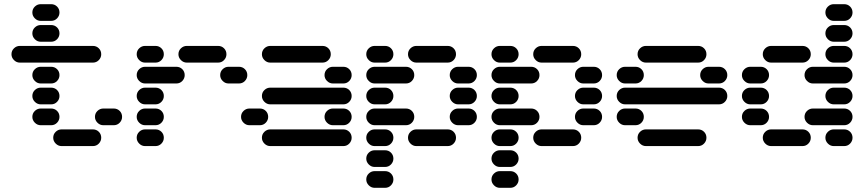

<svg xmlns="http://www.w3.org/2000/svg" viewBox="-20 -710 4140 920"><path d="M235 -50Q235 -34 247 -22Q259 -10 275 -10H425Q442 -10 453.5 -22Q465 -34 465 -50Q465 -67 453.5 -78.5Q442 -90 425 -90H275Q259 -90 247 -78.5Q235 -67 235 -50ZM435 -150Q435 -134 447 -122Q459 -110 475 -110H525Q542 -110 553.5 -122Q565 -134 565 -150Q565 -167 553.5 -178.5Q542 -190 525 -190H475Q459 -190 447 -178.5Q435 -167 435 -150ZM135 -150Q135 -134 147 -122Q159 -110 175 -110H225Q242 -110 253.5 -122Q265 -134 265 -150Q265 -167 253.5 -178.5Q242 -190 225 -190H175Q159 -190 147 -178.5Q135 -167 135 -150ZM135 -250Q135 -234 147 -222Q159 -210 175 -210H225Q242 -210 253.5 -222Q265 -234 265 -250Q265 -267 253.5 -278.5Q242 -290 225 -290H175Q159 -290 147 -278.5Q135 -267 135 -250ZM135 -350Q135 -334 147 -322Q159 -310 175 -310H225Q242 -310 253.5 -322Q265 -334 265 -350Q265 -367 253.5 -378.5Q242 -390 225 -390H175Q159 -390 147 -378.5Q135 -367 135 -350ZM35 -450Q35 -434 47 -422Q59 -410 75 -410H425Q442 -410 453.5 -422Q465 -434 465 -450Q465 -467 453.5 -478.5Q442 -490 425 -490H75Q59 -490 47 -478.5Q35 -467 35 -450ZM135 -550Q135 -534 147 -522Q159 -510 175 -510H225Q242 -510 253.5 -522Q265 -534 265 -550Q265 -567 253.5 -578.5Q242 -590 225 -590H175Q159 -590 147 -578.5Q135 -567 135 -550ZM135 -650Q135 -634 147 -622Q159 -610 175 -610H225Q242 -610 253.5 -622Q265 -634 265 -650Q265 -667 253.5 -678.5Q242 -690 225 -690H175Q159 -690 147 -678.5Q135 -667 135 -650Z M635 -50Q635 -34 647 -22Q659 -10 675 -10H725Q742 -10 753.5 -22Q765 -34 765 -50Q765 -67 753.5 -78.5Q742 -90 725 -90H675Q659 -90 647 -78.5Q635 -67 635 -50ZM635 -150Q635 -134 647 -122Q659 -110 675 -110H725Q742 -110 753.5 -122Q765 -134 765 -150Q765 -167 753.5 -178.5Q742 -190 725 -190H675Q659 -190 647 -178.5Q635 -167 635 -150ZM635 -250Q635 -234 647 -222Q659 -210 675 -210H725Q742 -210 753.5 -222Q765 -234 765 -250Q765 -267 753.5 -278.5Q742 -290 725 -290H675Q659 -290 647 -278.5Q635 -267 635 -250ZM1035 -350Q1035 -334 1047 -322Q1059 -310 1075 -310H1125Q1142 -310 1153.5 -322Q1165 -334 1165 -350Q1165 -367 1153.5 -378.5Q1142 -390 1125 -390H1075Q1059 -390 1047 -378.5Q1035 -367 1035 -350ZM635 -350Q635 -334 647 -322Q659 -310 675 -310H825Q842 -310 853.5 -322Q865 -334 865 -350Q865 -367 853.5 -378.5Q842 -390 825 -390H675Q659 -390 647 -378.5Q635 -367 635 -350ZM835 -450Q835 -434 847 -422Q859 -410 875 -410H1025Q1042 -410 1053.5 -422Q1065 -434 1065 -450Q1065 -467 1053.5 -478.5Q1042 -490 1025 -490H875Q859 -490 847 -478.5Q835 -467 835 -450ZM635 -450Q635 -434 647 -422Q659 -410 675 -410H725Q742 -410 753.5 -422Q765 -434 765 -450Q765 -467 753.5 -478.5Q742 -490 725 -490H675Q659 -490 647 -478.5Q635 -467 635 -450Z M1235 -50Q1235 -34 1247 -22Q1259 -10 1275 -10H1625Q1642 -10 1653.5 -22Q1665 -34 1665 -50Q1665 -67 1653.5 -78.5Q1642 -90 1625 -90H1275Q1259 -90 1247 -78.5Q1235 -67 1235 -50ZM1535 -150Q1535 -134 1547 -122Q1559 -110 1575 -110H1625Q1642 -110 1653.5 -122Q1665 -134 1665 -150Q1665 -167 1653.5 -178.5Q1642 -190 1625 -190H1575Q1559 -190 1547 -178.5Q1535 -167 1535 -150ZM1135 -150Q1135 -134 1147 -122Q1159 -110 1175 -110H1225Q1242 -110 1253.5 -122Q1265 -134 1265 -150Q1265 -167 1253.5 -178.5Q1242 -190 1225 -190H1175Q1159 -190 1147 -178.5Q1135 -167 1135 -150ZM1235 -250Q1235 -234 1247 -222Q1259 -210 1275 -210H1625Q1642 -210 1653.5 -222Q1665 -234 1665 -250Q1665 -267 1653.5 -278.5Q1642 -290 1625 -290H1275Q1259 -290 1247 -278.5Q1235 -267 1235 -250ZM1535 -350Q1535 -334 1547 -322Q1559 -310 1575 -310H1625Q1642 -310 1653.5 -322Q1665 -334 1665 -350Q1665 -367 1653.5 -378.5Q1642 -390 1625 -390H1575Q1559 -390 1547 -378.5Q1535 -367 1535 -350ZM1235 -450Q1235 -434 1247 -422Q1259 -410 1275 -410H1525Q1542 -410 1553.5 -422Q1565 -434 1565 -450Q1565 -467 1553.5 -478.5Q1542 -490 1525 -490H1275Q1259 -490 1247 -478.5Q1235 -467 1235 -450Z M1735 150Q1735 166 1747 178Q1759 190 1775 190H1825Q1842 190 1853.5 178Q1865 166 1865 150Q1865 133 1853.5 121.5Q1842 110 1825 110H1775Q1759 110 1747 121.5Q1735 133 1735 150ZM1735 50Q1735 66 1747 78Q1759 90 1775 90H1825Q1842 90 1853.5 78Q1865 66 1865 50Q1865 33 1853.5 21.5Q1842 10 1825 10H1775Q1759 10 1747 21.5Q1735 33 1735 50ZM1935 -50Q1935 -34 1947 -22Q1959 -10 1975 -10H2125Q2142 -10 2153.5 -22Q2165 -34 2165 -50Q2165 -67 2153.5 -78.5Q2142 -90 2125 -90H1975Q1959 -90 1947 -78.5Q1935 -67 1935 -50ZM1735 -50Q1735 -34 1747 -22Q1759 -10 1775 -10H1825Q1842 -10 1853.5 -22Q1865 -34 1865 -50Q1865 -67 1853.5 -78.5Q1842 -90 1825 -90H1775Q1759 -90 1747 -78.5Q1735 -67 1735 -50ZM2135 -150Q2135 -134 2147 -122Q2159 -110 2175 -110H2225Q2242 -110 2253.5 -122Q2265 -134 2265 -150Q2265 -167 2253.5 -178.5Q2242 -190 2225 -190H2175Q2159 -190 2147 -178.5Q2135 -167 2135 -150ZM1735 -150Q1735 -134 1747 -122Q1759 -110 1775 -110H1925Q1942 -110 1953.5 -122Q1965 -134 1965 -150Q1965 -167 1953.5 -178.5Q1942 -190 1925 -190H1775Q1759 -190 1747 -178.5Q1735 -167 1735 -150ZM2135 -250Q2135 -234 2147 -222Q2159 -210 2175 -210H2225Q2242 -210 2253.5 -222Q2265 -234 2265 -250Q2265 -267 2253.5 -278.5Q2242 -290 2225 -290H2175Q2159 -290 2147 -278.5Q2135 -267 2135 -250ZM1735 -250Q1735 -234 1747 -222Q1759 -210 1775 -210H1825Q1842 -210 1853.5 -222Q1865 -234 1865 -250Q1865 -267 1853.5 -278.5Q1842 -290 1825 -290H1775Q1759 -290 1747 -278.5Q1735 -267 1735 -250ZM2135 -350Q2135 -334 2147 -322Q2159 -310 2175 -310H2225Q2242 -310 2253.5 -322Q2265 -334 2265 -350Q2265 -367 2253.5 -378.5Q2242 -390 2225 -390H2175Q2159 -390 2147 -378.5Q2135 -367 2135 -350ZM1735 -350Q1735 -334 1747 -322Q1759 -310 1775 -310H1925Q1942 -310 1953.5 -322Q1965 -334 1965 -350Q1965 -367 1953.5 -378.5Q1942 -390 1925 -390H1775Q1759 -390 1747 -378.5Q1735 -367 1735 -350ZM1935 -450Q1935 -434 1947 -422Q1959 -410 1975 -410H2125Q2142 -410 2153.5 -422Q2165 -434 2165 -450Q2165 -467 2153.5 -478.5Q2142 -490 2125 -490H1975Q1959 -490 1947 -478.5Q1935 -467 1935 -450ZM1735 -450Q1735 -434 1747 -422Q1759 -410 1775 -410H1825Q1842 -410 1853.5 -422Q1865 -434 1865 -450Q1865 -467 1853.5 -478.5Q1842 -490 1825 -490H1775Q1759 -490 1747 -478.5Q1735 -467 1735 -450Z M2335 150Q2335 166 2347 178Q2359 190 2375 190H2425Q2442 190 2453.5 178Q2465 166 2465 150Q2465 133 2453.5 121.5Q2442 110 2425 110H2375Q2359 110 2347 121.5Q2335 133 2335 150ZM2335 50Q2335 66 2347 78Q2359 90 2375 90H2425Q2442 90 2453.5 78Q2465 66 2465 50Q2465 33 2453.5 21.5Q2442 10 2425 10H2375Q2359 10 2347 21.5Q2335 33 2335 50ZM2535 -50Q2535 -34 2547 -22Q2559 -10 2575 -10H2725Q2742 -10 2753.5 -22Q2765 -34 2765 -50Q2765 -67 2753.5 -78.5Q2742 -90 2725 -90H2575Q2559 -90 2547 -78.5Q2535 -67 2535 -50ZM2335 -50Q2335 -34 2347 -22Q2359 -10 2375 -10H2425Q2442 -10 2453.5 -22Q2465 -34 2465 -50Q2465 -67 2453.5 -78.5Q2442 -90 2425 -90H2375Q2359 -90 2347 -78.5Q2335 -67 2335 -50ZM2735 -150Q2735 -134 2747 -122Q2759 -110 2775 -110H2825Q2842 -110 2853.5 -122Q2865 -134 2865 -150Q2865 -167 2853.5 -178.5Q2842 -190 2825 -190H2775Q2759 -190 2747 -178.5Q2735 -167 2735 -150ZM2335 -150Q2335 -134 2347 -122Q2359 -110 2375 -110H2525Q2542 -110 2553.5 -122Q2565 -134 2565 -150Q2565 -167 2553.5 -178.5Q2542 -190 2525 -190H2375Q2359 -190 2347 -178.5Q2335 -167 2335 -150ZM2735 -250Q2735 -234 2747 -222Q2759 -210 2775 -210H2825Q2842 -210 2853.5 -222Q2865 -234 2865 -250Q2865 -267 2853.5 -278.5Q2842 -290 2825 -290H2775Q2759 -290 2747 -278.5Q2735 -267 2735 -250ZM2335 -250Q2335 -234 2347 -222Q2359 -210 2375 -210H2425Q2442 -210 2453.5 -222Q2465 -234 2465 -250Q2465 -267 2453.5 -278.5Q2442 -290 2425 -290H2375Q2359 -290 2347 -278.5Q2335 -267 2335 -250ZM2735 -350Q2735 -334 2747 -322Q2759 -310 2775 -310H2825Q2842 -310 2853.5 -322Q2865 -334 2865 -350Q2865 -367 2853.5 -378.5Q2842 -390 2825 -390H2775Q2759 -390 2747 -378.5Q2735 -367 2735 -350ZM2335 -350Q2335 -334 2347 -322Q2359 -310 2375 -310H2525Q2542 -310 2553.5 -322Q2565 -334 2565 -350Q2565 -367 2553.5 -378.5Q2542 -390 2525 -390H2375Q2359 -390 2347 -378.5Q2335 -367 2335 -350ZM2535 -450Q2535 -434 2547 -422Q2559 -410 2575 -410H2725Q2742 -410 2753.5 -422Q2765 -434 2765 -450Q2765 -467 2753.5 -478.5Q2742 -490 2725 -490H2575Q2559 -490 2547 -478.5Q2535 -467 2535 -450ZM2335 -450Q2335 -434 2347 -422Q2359 -410 2375 -410H2425Q2442 -410 2453.5 -422Q2465 -434 2465 -450Q2465 -467 2453.5 -478.5Q2442 -490 2425 -490H2375Q2359 -490 2347 -478.5Q2335 -467 2335 -450Z M3035 -50Q3035 -34 3047 -22Q3059 -10 3075 -10H3325Q3342 -10 3353.5 -22Q3365 -34 3365 -50Q3365 -67 3353.5 -78.5Q3342 -90 3325 -90H3075Q3059 -90 3047 -78.5Q3035 -67 3035 -50ZM2935 -150Q2935 -134 2947 -122Q2959 -110 2975 -110H3025Q3042 -110 3053.5 -122Q3065 -134 3065 -150Q3065 -167 3053.5 -178.5Q3042 -190 3025 -190H2975Q2959 -190 2947 -178.5Q2935 -167 2935 -150ZM2935 -250Q2935 -234 2947 -222Q2959 -210 2975 -210H3425Q3442 -210 3453.5 -222Q3465 -234 3465 -250Q3465 -267 3453.5 -278.5Q3442 -290 3425 -290H2975Q2959 -290 2947 -278.5Q2935 -267 2935 -250ZM3335 -350Q3335 -334 3347 -322Q3359 -310 3375 -310H3425Q3442 -310 3453.5 -322Q3465 -334 3465 -350Q3465 -367 3453.5 -378.5Q3442 -390 3425 -390H3375Q3359 -390 3347 -378.5Q3335 -367 3335 -350ZM2935 -350Q2935 -334 2947 -322Q2959 -310 2975 -310H3025Q3042 -310 3053.5 -322Q3065 -334 3065 -350Q3065 -367 3053.5 -378.5Q3042 -390 3025 -390H2975Q2959 -390 2947 -378.5Q2935 -367 2935 -350ZM3035 -450Q3035 -434 3047 -422Q3059 -410 3075 -410H3325Q3342 -410 3353.5 -422Q3365 -434 3365 -450Q3365 -467 3353.5 -478.5Q3342 -490 3325 -490H3075Q3059 -490 3047 -478.5Q3035 -467 3035 -450Z M3935 -50Q3935 -34 3947 -22Q3959 -10 3975 -10H4025Q4042 -10 4053.5 -22Q4065 -34 4065 -50Q4065 -67 4053.5 -78.5Q4042 -90 4025 -90H3975Q3959 -90 3947 -78.5Q3935 -67 3935 -50ZM3635 -50Q3635 -34 3647 -22Q3659 -10 3675 -10H3825Q3842 -10 3853.5 -22Q3865 -34 3865 -50Q3865 -67 3853.5 -78.5Q3842 -90 3825 -90H3675Q3659 -90 3647 -78.5Q3635 -67 3635 -50ZM3835 -150Q3835 -134 3847 -122Q3859 -110 3875 -110H4025Q4042 -110 4053.5 -122Q4065 -134 4065 -150Q4065 -167 4053.5 -178.5Q4042 -190 4025 -190H3875Q3859 -190 3847 -178.5Q3835 -167 3835 -150ZM3535 -150Q3535 -134 3547 -122Q3559 -110 3575 -110H3625Q3642 -110 3653.5 -122Q3665 -134 3665 -150Q3665 -167 3653.5 -178.5Q3642 -190 3625 -190H3575Q3559 -190 3547 -178.5Q3535 -167 3535 -150ZM3935 -250Q3935 -234 3947 -222Q3959 -210 3975 -210H4025Q4042 -210 4053.5 -222Q4065 -234 4065 -250Q4065 -267 4053.5 -278.5Q4042 -290 4025 -290H3975Q3959 -290 3947 -278.5Q3935 -267 3935 -250ZM3535 -250Q3535 -234 3547 -222Q3559 -210 3575 -210H3625Q3642 -210 3653.5 -222Q3665 -234 3665 -250Q3665 -267 3653.5 -278.5Q3642 -290 3625 -290H3575Q3559 -290 3547 -278.5Q3535 -267 3535 -250ZM3835 -350Q3835 -334 3847 -322Q3859 -310 3875 -310H4025Q4042 -310 4053.5 -322Q4065 -334 4065 -350Q4065 -367 4053.5 -378.5Q4042 -390 4025 -390H3875Q3859 -390 3847 -378.5Q3835 -367 3835 -350ZM3535 -350Q3535 -334 3547 -322Q3559 -310 3575 -310H3625Q3642 -310 3653.5 -322Q3665 -334 3665 -350Q3665 -367 3653.5 -378.5Q3642 -390 3625 -390H3575Q3559 -390 3547 -378.5Q3535 -367 3535 -350ZM3935 -450Q3935 -434 3947 -422Q3959 -410 3975 -410H4025Q4042 -410 4053.5 -422Q4065 -434 4065 -450Q4065 -467 4053.5 -478.5Q4042 -490 4025 -490H3975Q3959 -490 3947 -478.5Q3935 -467 3935 -450ZM3635 -450Q3635 -434 3647 -422Q3659 -410 3675 -410H3825Q3842 -410 3853.5 -422Q3865 -434 3865 -450Q3865 -467 3853.5 -478.5Q3842 -490 3825 -490H3675Q3659 -490 3647 -478.5Q3635 -467 3635 -450ZM3935 -550Q3935 -534 3947 -522Q3959 -510 3975 -510H4025Q4042 -510 4053.5 -522Q4065 -534 4065 -550Q4065 -567 4053.5 -578.5Q4042 -590 4025 -590H3975Q3959 -590 3947 -578.5Q3935 -567 3935 -550ZM3935 -650Q3935 -634 3947 -622Q3959 -610 3975 -610H4025Q4042 -610 4053.5 -622Q4065 -634 4065 -650Q4065 -667 4053.5 -678.5Q4042 -690 4025 -690H3975Q3959 -690 3947 -678.5Q3935 -667 3935 -650Z"/></svg>

Font: Matrix Sans Raster
Style: Regular
Weight: 400
Designer: Brad Neil
Version: Version 1.100